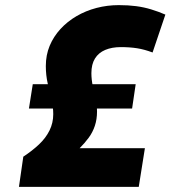

<svg xmlns="http://www.w3.org/2000/svg" viewBox="-20 -730 697 750"><path d="M54 0 71 -118Q106 -141 132.5 -166Q159 -191 173.5 -220.5Q188 -250 188 -284Q188 -312 181 -341.5Q174 -371 166.5 -403.5Q159 -436 159 -472Q159 -515 174 -551Q189 -587 216 -616.5Q243 -646 279 -667Q315 -688 357 -699Q399 -710 444 -710Q481 -710 511.5 -706Q542 -702 570 -693.5Q598 -685 626 -673L576 -525Q544 -537 515.5 -541.5Q487 -546 452 -546Q417 -546 391 -535Q365 -524 351 -501.5Q337 -479 337 -444Q337 -420 342.5 -393.5Q348 -367 353.5 -341Q359 -315 359 -294Q359 -264 350.5 -238.5Q342 -213 326.5 -192Q311 -171 291 -151H546L522 0ZM93 -306 108 -401H510L496 -306Z"/></svg>

Font: Georama ExtraBold
Style: Italic
Weight: 800
Italic angle: -9°
Version: Version 1.001